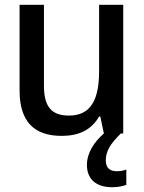

<svg xmlns="http://www.w3.org/2000/svg" viewBox="-20 -559 603 804"><path d="M238 10C309 10 362 -14 395 -71H400L415 0C375 35 344 80 344 132C344 188 379 225 450 225C474 225 493 221 509 215V151C499 155 485 158 470 158C439 158 423 144 423 112C423 75 442 43 486 0H496V-539H395V-262C395 -144 362 -75 269 -75C193 -75 164 -115 164 -201V-539H62V-180C62 -53 120 10 238 10Z"/></svg>

Font: Noto Sans Mono SemiCondensed Medium
Style: Regular
Weight: 500
Width: 4
Designer: Monotype Design Team
Foundry: Monotype Imaging Inc.
Version: Version 2.014